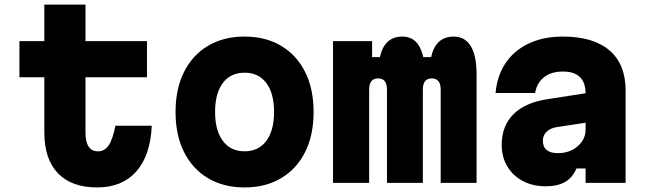

<svg xmlns="http://www.w3.org/2000/svg" viewBox="-20 -800 2840 840"><path d="M354 -780V-620H623V-462H354V-220Q354 -138 409 -138Q438 -138 455.5 -164Q473 -190 485 -250H644Q638 -119 576 -49.5Q514 20 405 20Q293 20 233.5 -42Q174 -104 174 -220V-462H65V-620H174V-780Z M1050 20Q958 20 890 -20.5Q822 -61 785 -135Q748 -209 748 -310Q748 -411 785 -485Q822 -559 890 -599.5Q958 -640 1050 -640Q1142 -640 1210 -599.5Q1278 -559 1315 -485Q1352 -411 1352 -310Q1352 -209 1315 -135Q1278 -61 1210 -20.5Q1142 20 1050 20ZM1050 -138Q1111 -138 1145 -183.5Q1179 -229 1179 -310Q1179 -392 1145 -437Q1111 -482 1050 -482Q989 -482 955 -437Q921 -392 921 -310Q921 -229 955 -183.5Q989 -138 1050 -138Z M1437 -620H1608V-550H1642Q1662 -640 1740 -640Q1812 -640 1832 -550H1866Q1886 -640 1965 -640Q2014 -640 2039.5 -598.5Q2065 -557 2065 -476V0H1908V-408Q1908 -457 1869 -457Q1830 -457 1830 -408V0H1673V-408Q1673 -457 1634 -457Q1595 -457 1595 -408V0H1437Z M2502 -63Q2486 -24 2453 -4.5Q2420 15 2368 15Q2311 15 2267.5 -8Q2224 -31 2199.5 -72Q2175 -113 2175 -166Q2175 -249 2226 -300Q2277 -351 2374 -366L2542 -392Q2541 -487 2443 -487Q2392 -487 2360.5 -462.5Q2329 -438 2321 -393H2148Q2155 -470 2192.5 -525Q2230 -580 2294 -610Q2358 -640 2443 -640Q2576 -640 2646.5 -579.5Q2717 -519 2717 -404V0H2542V-63ZM2355 -185Q2355 -130 2421 -130Q2472 -130 2507 -160Q2542 -190 2542 -234V-263L2416 -244Q2389 -240 2372 -224Q2355 -208 2355 -185Z"/></svg>

Font: Martian Mono ExtraBold
Style: Regular
Weight: 800
Monospace: yes
Designer: Roman Shamin
Foundry: Evil Martians
Version: Version 1.000; ttfautohint (v1.8.4.7-5d5b)